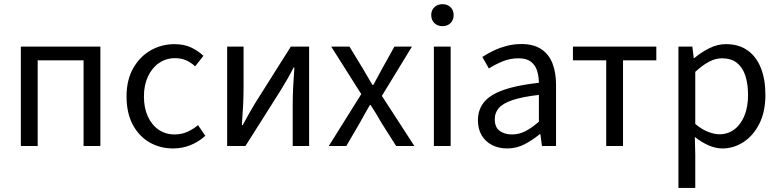

<svg xmlns="http://www.w3.org/2000/svg" viewBox="-20 -714 3811 939"><path d="M82 0V-486.1H470.9V0H388.7V-419.1H164.3V0Z M826.9 12Q762.2 12 710.6 -18.1Q659 -48.1 628.9 -105Q598.9 -161.9 598.9 -242.4Q598.9 -323.5 631.7 -380.8Q664.4 -438 717.5 -468Q770.6 -498.1 832.8 -498.1Q880.9 -498.1 915.2 -481.6Q949.5 -465 975 -441L934.2 -389.4Q914.4 -408.3 890.3 -419Q866.3 -429.6 836.5 -429.6Q792.4 -429.6 758.1 -406.1Q723.7 -382.6 703.8 -340.3Q683.9 -298.1 683.9 -242.4Q683.9 -186.7 702.9 -144.8Q721.9 -102.9 755.7 -79.7Q789.6 -56.5 834.2 -56.5Q868.6 -56.5 897.3 -69.7Q926 -82.9 948.4 -102.2L984 -49.8Q951.5 -20 911.2 -4Q870.9 12 826.9 12Z M1090.9 0V-486H1171.2V-284.1Q1171.2 -244.7 1169 -199.3Q1166.7 -153.8 1162.9 -102.1H1166.9Q1181.3 -128.8 1198.5 -159.5Q1215.8 -190.2 1229.5 -212.2L1402.3 -486H1491.8V0H1411.5V-201.9Q1411.5 -240.6 1413.6 -286.1Q1415.8 -331.6 1419.8 -383.9H1415.8Q1402.1 -356.3 1384.8 -326.2Q1367.6 -296.1 1353.2 -273.1L1180.4 0Z M1588 0 1746.8 -253.7 1599.8 -486.1H1689L1754.1 -379.4Q1765.3 -359.7 1777.5 -339.3Q1789.8 -318.9 1801.6 -298.5H1805.6Q1817.1 -318.9 1827.9 -339.3Q1838.8 -359.7 1849.6 -379.4L1908.9 -486.1H1994.7L1847.6 -245.1L2006.5 0H1917.3L1845.7 -113Q1833.4 -135.2 1819.9 -157.2Q1806.3 -179.2 1792.8 -200.2H1788.8Q1776.4 -179.2 1764.2 -157.4Q1752.1 -135.6 1739.6 -113L1673.7 0Z M2101.9 0V-486H2184V0ZM2143.8 -586Q2120.1 -586 2104.5 -601Q2089 -616 2089 -640.4Q2089 -664.2 2104.5 -678.9Q2120.1 -693.6 2143.8 -693.6Q2168.1 -693.6 2183.3 -678.9Q2198.6 -664.2 2198.6 -640.4Q2198.6 -616 2183.3 -601Q2168.1 -586 2143.8 -586Z M2460.3 12Q2419.6 12 2387.2 -4.3Q2354.8 -20.5 2336.1 -51.5Q2317.4 -82.4 2317.4 -126.2Q2317.4 -206.8 2388.8 -249.5Q2460.2 -292.3 2615.5 -309Q2615.2 -339.5 2607 -367Q2598.9 -394.6 2577.1 -411.7Q2555.4 -428.9 2515.9 -428.9Q2474.1 -428.9 2437.1 -413.4Q2400 -397.9 2370.9 -379L2339 -435.4Q2361.3 -450.4 2391 -464.9Q2420.7 -479.4 2455.9 -489Q2491.1 -498.6 2530.1 -498.6Q2589.2 -498.6 2626.7 -473.9Q2664.2 -449.2 2681.8 -404.2Q2699.4 -359.2 2699.4 -298.3V0H2630.5L2622.8 -57.9H2619.6Q2585.1 -29.1 2545.5 -8.5Q2505.9 12 2460.3 12ZM2483.2 -56.5Q2518.6 -56.5 2549.5 -72.3Q2580.3 -88.1 2615.5 -118.9V-249.9Q2533.8 -240.4 2486.7 -224.5Q2439.6 -208.6 2419.7 -185.6Q2399.7 -162.7 2399.7 -131.5Q2399.7 -91.2 2423.9 -73.8Q2448.1 -56.5 2483.2 -56.5Z M2944.8 0V-419.1H2782V-486.1H3189.8V-419.1H3027V0Z M3298 205.1V-486.1H3366L3372.9 -430H3375.6Q3408.7 -457.9 3448.6 -478Q3488.6 -498.1 3530.6 -498.1Q3593.4 -498.1 3636.3 -467.5Q3679.1 -437 3701.2 -381.3Q3723.3 -325.5 3723.3 -250.4Q3723.3 -167.6 3693.7 -109Q3664 -50.4 3616.2 -19.2Q3568.3 12 3512.8 12Q3479.9 12 3445.7 -2.9Q3411.5 -17.8 3378.1 -44.3L3380.3 40.5V205.1ZM3498.6 -57.2Q3538.8 -57.2 3570.4 -80.3Q3601.9 -103.3 3620.1 -146.5Q3638.4 -189.7 3638.4 -249.7Q3638.4 -303.3 3625.3 -343.7Q3612.2 -384 3584.1 -406.5Q3556 -428.9 3510.2 -428.9Q3479.8 -428.9 3448 -412.3Q3416.2 -395.8 3380.3 -362.5V-107.8Q3413.6 -80.2 3444.3 -68.7Q3475 -57.2 3498.6 -57.2Z"/></svg>

Font: Source Sans Variable
Style: Regular
Weight: 200
Designer: Paul D. Hunt
Foundry: Adobe Systems Incorporated
Version: Version 3.006;hotconv 1.0.111;makeotfexe 2.5.65597